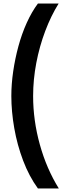

<svg xmlns="http://www.w3.org/2000/svg" viewBox="-20 -886 380 1084"><path d="M44 -344Q44 -411 54.5 -483Q65 -555 84 -625Q103 -695 131 -757Q159 -819 194 -866H311Q268 -797 235.5 -711Q203 -625 185 -531Q167 -437 167 -344Q167 -206 205 -69.5Q243 67 312 178H194Q144 109 110.5 20.5Q77 -68 60.5 -162.5Q44 -257 44 -344Z"/></svg>

Font: Noto Sans Malayalam UI ExtraCondensed
Style: Bold
Weight: 700
Width: 2
Designer: Jelle Bosma - Monotype Design Team
Foundry: Monotype Imaging Inc.
Version: Version 2.104; ttfautohint (v1.8.4.7-5d5b)